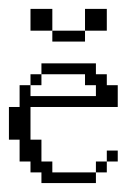

<svg xmlns="http://www.w3.org/2000/svg" viewBox="-20 -410 308 430"><path d="M194.8 -23.9V-48.3H219.2V-23.9ZM219.2 -48.3V-72.8H243.7V-48.3ZM48.3 -219.2V-243.7H72.8V-219.2ZM72.8 0V-23.9H48.3V-48.3H23.9V-97.2H0V-170.4H23.9V-219.2H48.3V-194.8H194.8V-219.2H170.4V-243.7H72.8V-268.1H194.8V-243.7H219.2V-219.2H243.7V-170.4H48.3V-97.2H72.8V-48.3H97.2V-23.9H194.8V0ZM97.2 -316.9V-341.3H170.4V-316.9ZM48.3 -341.3V-390.1H97.2V-341.3ZM170.4 -341.3V-390.1H219.2V-341.3Z"/></svg>

Font: FS Mondwest Regular
Style: Regular
Weight: 400
Designer: NZWStudios2024
Foundry: https://fontstruct.com
Version: Version 1.0